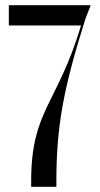

<svg xmlns="http://www.w3.org/2000/svg" viewBox="-20 -719 386 739"><path d="M100 0H197V-22C197 -229 223 -376 309 -647L329 -699H14V-621H292C200 -315 100 -295 100 -22Z"/></svg>

Font: Moniqa SemBd Display
Style: Regular
Weight: 600
Designer: Rajesh Rajput
Foundry: Rajesh Rajput
Version: Version 1.000